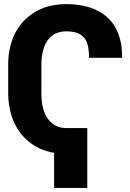

<svg xmlns="http://www.w3.org/2000/svg" viewBox="-20 -741 635 937"><path d="M20 -284C20 -245 26 -210 36 -177C66 -84 135 -14 244 5V176H406V-116H303C283 -116 266 -120 251 -128C205 -153 182 -208 182 -281V-425C182 -515 216 -588 303 -588C385 -588 414 -550 414 -466V-459H576V-466C576 -636 472 -721 303 -721C260 -721 221 -714 186 -700C86 -659 20 -564 20 -427Z"/></svg>

Font: Asimov Pro
Style: Blk
Weight: 900
Designer: Google
Version: Version 2.000980; 2014